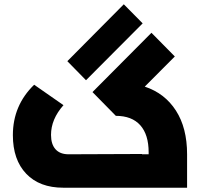

<svg xmlns="http://www.w3.org/2000/svg" viewBox="-20 -875 951 895"><path d="M645 -766.1 380.9 -501 293.9 -589.8 557.1 -855ZM654.8 -471.2Q748 -440.4 800 -359.6Q852.1 -278.8 852.1 -155.8V0H274.9Q164.1 0 102.1 -65.2Q40 -130.4 40 -245.1Q40 -383.8 139.2 -480L275.9 -384.8Q217.8 -319.3 217.8 -246.1Q217.8 -202.6 238.8 -179.2Q259.8 -155.8 299.8 -155.8L642.1 -157.2V-155.8H672.9V-165Q672.9 -247.6 633.8 -291.3Q594.7 -335 520 -335L411.1 -445.8L686 -722.2L794.9 -611.8Z"/></svg>

Font: Montserrat-Arabic
Style: Bold
Weight: 700
Designer: Mohamed Gaber
Foundry: Kief Type Foundry
Version: Version 5.008;PS 005.008;hotconv 1.0.88;makeotf.lib2.5.64775